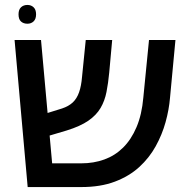

<svg xmlns="http://www.w3.org/2000/svg" viewBox="-20 -757 759 777"><path d="M92 0 39 -595H146L191 -96H309Q359 -96 402 -111.5Q445 -127 478 -159.5Q511 -192 532.5 -242.5Q554 -293 560 -362L583 -595H690L668 -361Q664 -313 650 -262.5Q636 -212 610 -165Q584 -118 543.5 -81Q503 -44 445 -22Q387 0 309 0ZM149 -199 141 -290 231 -318Q258 -327 274.5 -342.5Q291 -358 300 -383.5Q309 -409 312 -446L327 -595H434L422 -463Q418 -421 411 -385Q404 -349 387 -320Q370 -291 337.5 -268.5Q305 -246 250 -229ZM91 -661Q75 -661 65 -670Q55 -679 55 -699Q55 -718 65 -727.5Q75 -737 91 -737Q106 -737 116 -727.5Q126 -718 126 -699Q126 -680 116 -670.5Q106 -661 91 -661Z"/></svg>

Font: Noto Sans Hebrew Medium
Style: Regular
Weight: 500
Designer: Monotype Design Team
Foundry: Monotype Imaging Inc.
Version: Version 2.003